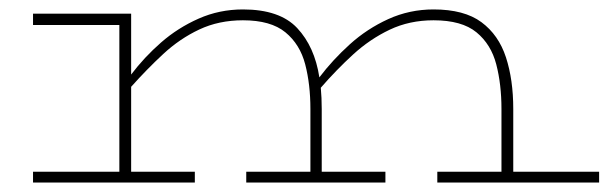

<svg xmlns="http://www.w3.org/2000/svg" viewBox="-20 -386 1303 407"><path d="M393 1H50V-22H233V-333H50V-357H258V-228Q286 -265 321.5 -296Q357 -327 401 -346.5Q445 -366 495 -366Q573 -366 610 -326.5Q647 -287 657 -222Q685 -259 721.5 -292Q758 -325 803 -345.5Q848 -366 899 -366Q964 -366 1000.5 -339Q1037 -312 1052.5 -264.5Q1068 -217 1068 -155V-22H1250V1H907V-22H1043V-155Q1043 -207 1032 -249.5Q1021 -292 990 -317.5Q959 -343 899 -343Q848 -343 806 -323Q764 -303 728.5 -270.5Q693 -238 660 -200Q662 -179 662 -155V-22H797V1H502V-22H638V-155Q638 -207 627 -249.5Q616 -292 585 -317.5Q554 -343 495 -343Q444 -343 402.5 -323.5Q361 -304 326 -271.5Q291 -239 258 -202V-22H393Z"/></svg>

Font: BhuTuka Expanded One
Style: Regular
Weight: 400
Designer: Erin McLaughlin
Version: Version 1.000; ttfautohint (v1.8.3)